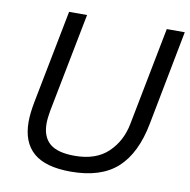

<svg xmlns="http://www.w3.org/2000/svg" viewBox="-79 -766 845 854"><g transform="rotate(10 344.0 -338.5)"><path d="M72.5 -175Q72.5 -212.5 82.5 -265L165 -687.5H246.2L158.8 -240Q152.5 -205 152.5 -181.2Q152.5 -121.2 187.5 -91.2Q222.5 -61.2 300 -61.2Q396.2 -61.2 450.6 -113.1Q505 -165 520 -245L606.2 -687.5H687.5L605 -260Q578.8 -122.5 505 -55.6Q431.2 11.2 295 11.2Q181.2 11.2 126.9 -35.6Q72.5 -82.5 72.5 -175Z"/></g></svg>

Font: Cambay
Style: Italic
Weight: 400
Italic angle: -11°
Designer: Pooja Saxena
Foundry: Pooja Saxena
Version: Version 1.019;PS 001.019;hotconv 1.0.70;makeotf.lib2.5.58329